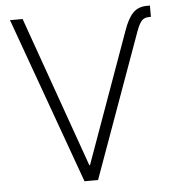

<svg xmlns="http://www.w3.org/2000/svg" viewBox="-52 -765 738 813"><g transform="rotate(-5 317.5 -358.5)"><path d="M602.5 -716.8H615.2V-668.9H608.4Q586.9 -668.9 575.9 -656.7Q564.9 -644.5 553.7 -614.3L332 0H274.4L19.5 -707H73.2L300.8 -65.4L303.7 -66.4L502.9 -620.1Q520.5 -670.9 543 -693.8Q565.4 -716.8 602.5 -716.8Z"/></g></svg>

Font: Pretendard GOV ExtraLight
Style: Regular
Weight: 200
Designer: Base glyphs from Inter by Rasmus Andersson; Hangeul glyphs from Noto Sans CJK(Source Han Sans) by Jang Soo-young and Kan
Foundry: Kil Hyung-jin
Version: Version 1.309